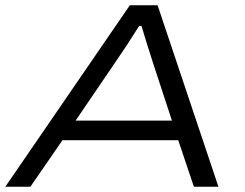

<svg xmlns="http://www.w3.org/2000/svg" viewBox="-30 -706 927 726"><path d="M-9.8 0 460.9 -686H565.9L795.9 0H703.1L644 -175.8H206.1L85 0ZM255.9 -250H620.1L547.9 -470.2Q541 -490.2 523.2 -548.1Q505.4 -606 504.9 -607.9H496.1Q450.2 -534.2 405.8 -470.2Z"/></svg>

Font: Archivo Expanded Light
Style: Italic
Weight: 300
Width: 7
Italic angle: -10°
Designer: Hector Gatti
Foundry: Omnibus-Type
Version: Version 2.001